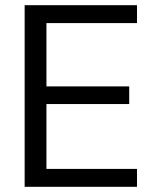

<svg xmlns="http://www.w3.org/2000/svg" viewBox="-20 -720 605 740"><path d="M75 0V-700H508V-631H159V-387H478V-319H159V-69H508V0Z"/></svg>

Font: DM Sans 17pt
Style: Regular
Weight: 400
Version: Version 4.004;gftools[0.9.30]